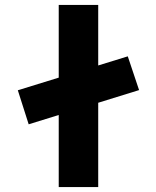

<svg xmlns="http://www.w3.org/2000/svg" viewBox="-20 -760 633 780"><path d="M96.5 -255 52.4 -393.3 499.1 -531.1 545 -394ZM218.6 0V-740H379V0Z"/></svg>

Font: Lexend Tera
Style: Regular
Weight: 400
Designer: Bonnie Shaver-Troup, Thomas Jockin
Foundry: Lexend
Version: Version 1.007